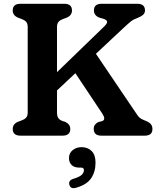

<svg xmlns="http://www.w3.org/2000/svg" viewBox="-20 -720 836 1019"><path d="M282.5 -124Q282.5 -103 289.5 -93.2Q296.5 -83.5 312 -77.5L326 -73.5Q353 -60.5 353 -35.5Q353 0 311.5 0H89Q47.5 0 47.5 -35.5Q47.5 -61.5 75 -73.5L95 -81Q109.5 -86 118.2 -95.2Q127 -104.5 127 -124V-576Q127 -595.5 118.2 -604.8Q109.5 -614 95 -619L75 -626.5Q47.5 -638.5 47.5 -664.5Q47.5 -700 89 -700H320.5Q362 -700 362 -664.5Q362 -638.5 334.5 -626.5L314.5 -619Q300 -614 291.2 -604.8Q282.5 -595.5 282.5 -576V-337L532 -578.5Q549.5 -595.5 548.5 -604.5Q547.5 -613.5 531.5 -619.5L506 -627Q478.5 -638.5 478.5 -664.5Q478.5 -700 519.5 -700H708.5Q749.5 -700 749.5 -664.5Q749.5 -650.5 739 -641.2Q728.5 -632 706 -623Q687 -616.5 673.5 -605.5Q660 -594.5 630 -566.5L489 -434.5L707.5 -111.5Q718.5 -95 730.8 -88.8Q743 -82.5 754 -78.5Q774 -70 781.5 -59.8Q789 -49.5 789 -35.5Q789 0 748 0H518.5Q477.5 0 477.5 -35.5Q477.5 -49.5 484 -58Q490.5 -66.5 501.5 -72L523 -77.5Q543.5 -86 523 -117L380 -331.5L282.5 -240ZM400.5 169.5Q374 169.5 360 155.5Q346 141.5 346 119Q346 93 365.5 77Q385 61 413 61Q445 61 466 81.2Q487 101.5 487 143Q487 192.5 463.2 226.8Q439.5 261 383.5 276.5Q354 285 348 260Q342.5 237 369.5 229Q402.5 219 414 207.5Q425.5 196 425.5 183Q425.5 169.5 410 169.5Z"/></svg>

Font: Fraunces 9pt S100 SemiBold
Style: Regular
Weight: 600
Version: Version 1.000; ttfautohint (v1.8.3)